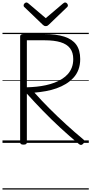

<svg xmlns="http://www.w3.org/2000/svg" viewBox="-20 -1149 734 1544"><path d="M169 14Q155 14 148.5 9.5Q142 5 142 -5V-856Q142 -866 149 -870.5Q156 -875 170 -875H334Q432 -875 496.5 -854.5Q561 -834 593 -790Q625 -746 625 -674Q625 -627 611 -589.5Q597 -552 570.5 -523.5Q544 -495 509.5 -474Q475 -453 434 -438.5Q393 -424 348 -416Q303 -408 257 -404Q315 -339 379.5 -274.5Q444 -210 512 -148Q580 -86 651 -27Q659 -21 659.5 -12.5Q660 -4 648 8Q639 17 630.5 16.5Q622 16 613 8Q538 -54 465 -121.5Q392 -189 324.5 -258.5Q257 -328 196 -396V-5Q196 5 190 9.5Q184 14 169 14ZM196 -447Q236 -448 274.5 -452Q313 -456 349.5 -464Q386 -472 419 -484.5Q452 -497 479.5 -514.5Q507 -532 527 -555Q547 -578 558 -607.5Q569 -637 569 -674Q569 -727 543.5 -760.5Q518 -794 467 -809.5Q416 -825 339 -825H196ZM504 -1129Q512 -1129 519 -1121.5Q526 -1114 526 -1105Q526 -1103 525.5 -1100Q525 -1097 521 -1093L373 -951Q368 -946 362.5 -942.5Q357 -939 348 -939Q339 -939 334 -942.5Q329 -946 323 -951L175 -1093Q171 -1097 170.5 -1100.5Q170 -1104 170 -1106Q170 -1115 177.5 -1122Q185 -1129 192 -1129Q197 -1129 201 -1126.5Q205 -1124 209 -1121L348 -1003L487 -1121Q492 -1124 495.5 -1126.5Q499 -1129 504 -1129ZM0 365H694V375H0ZM0 -20H694V0H0ZM0 -505H694V-500H0ZM0 -885H694V-875H0Z"/></svg>

Font: Playwrite GB S Guides
Style: Regular
Weight: 400
Designer: Veronika Burian, José Scaglione
Foundry: TypeTogether
Version: Version 1.003